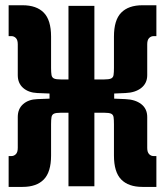

<svg xmlns="http://www.w3.org/2000/svg" viewBox="-20 -716 626 738"><path d="M348.1 -353.5 379.9 -410.6Q398.9 -410.6 407 -414.3Q415 -418 416.5 -427.7Q418 -437.5 418 -455.1V-575.2Q418 -638.9 445.9 -667.3Q473.9 -695.8 527.3 -695.8H581.1V-577.1H569.8Q560.5 -577.1 553.2 -569.8Q545.9 -562.5 545.9 -545.9V-427.2Q545.9 -396 522.9 -377.9Q500 -359.9 462.4 -358.4ZM13.2 2.4V-116.2H24.4Q33.7 -116.2 41 -123.5Q48.3 -130.9 48.3 -147.5V-266.1Q48.3 -297.9 69.1 -315.9Q89.8 -334 123.5 -335L246.1 -339.8L214.4 -282.7Q195.3 -282.7 187.5 -279.1Q179.7 -275.4 178 -265.9Q176.3 -256.3 176.3 -238.3V-118.2Q176.3 -54.7 148.3 -26.1Q120.4 2.4 66.9 2.4ZM170.4 -282.7V-410.6H252.9V-282.7ZM246.1 -353.5 123.5 -358.4Q89.8 -359.9 69.1 -377.9Q48.3 -396 48.3 -427.2V-545.9Q48.3 -562.5 41 -569.8Q33.7 -577.1 24.4 -577.1H13.2V-695.8H66.9Q120.4 -695.8 148.3 -667.3Q176.3 -638.9 176.3 -575.2V-455.1Q176.3 -437.5 178 -427.7Q179.7 -418 187.5 -414.3Q195.3 -410.6 214.4 -410.6ZM243.2 0V-693.4H342.8V0ZM527.3 2.4Q473.9 2.4 445.9 -26.1Q418 -54.7 418 -118.2V-238.3Q418 -256.3 416.5 -265.9Q415 -275.4 407 -279.1Q398.9 -282.7 379.9 -282.7L348.1 -339.8L462.4 -335Q500 -333.5 522.9 -315.8Q545.9 -298.1 545.9 -266.1V-147.5Q545.9 -130.9 553.2 -123.5Q560.5 -116.2 569.8 -116.2H581.1V2.4ZM342.8 -282.7V-410.6H418.9V-282.7Z"/></svg>

Font: Cascadia Mono
Style: Regular
Weight: 400
Monospace: yes
Designer: Aaron Bell
Foundry: Saja Typeworks
Version: Version 2404.023